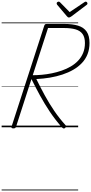

<svg xmlns="http://www.w3.org/2000/svg" viewBox="-20 -1558 1116 2351"><path d="M143 14Q130 14 123.5 9.5Q117 5 121 -6L522 -1244Q526 -1256 533 -1260.5Q540 -1265 556 -1265H765Q868 -1265 937 -1243.5Q1006 -1222 1041 -1171Q1076 -1120 1076 -1032Q1076 -956 1052 -895Q1028 -834 983 -786.5Q938 -739 877.5 -704Q817 -669 744 -645Q671 -621 590.5 -607.5Q510 -594 425 -590Q475 -488 528.5 -390Q582 -292 644 -201Q706 -110 781 -27Q789 -20 789.5 -11.5Q790 -3 777 9Q766 18 756.5 14.5Q747 11 737 0Q655 -93 589.5 -191Q524 -289 469 -390Q414 -491 365 -590L176 -5Q172 5 165.5 9.5Q159 14 143 14ZM381 -637Q434 -637 494 -642.5Q554 -648 615.5 -660.5Q677 -673 736 -693.5Q795 -714 846.5 -744Q898 -774 937 -815.5Q976 -857 998 -910.5Q1020 -964 1020 -1031Q1020 -1101 991 -1141.5Q962 -1182 905 -1198.5Q848 -1215 763 -1215H568ZM1029 -1538Q1038 -1538 1044.5 -1530.5Q1051 -1523 1051 -1516Q1051 -1510 1049 -1506.5Q1047 -1503 1042 -1499L854 -1357Q844 -1351 837.5 -1347.5Q831 -1344 823 -1344Q816 -1344 810.5 -1348Q805 -1352 799 -1359L679 -1501Q676 -1506 675 -1510Q674 -1514 674 -1517Q674 -1527 682.5 -1532.5Q691 -1538 698 -1538Q705 -1538 708.5 -1535Q712 -1532 717 -1528L833 -1410L1007 -1527Q1015 -1532 1019.5 -1535Q1024 -1538 1029 -1538ZM0 763H937V773H0ZM0 -20H937V0H0ZM0 -505H937V-500H0ZM0 -1283H937V-1273H0Z"/></svg>

Font: Playwrite NL Guides
Style: Regular
Weight: 400
Designer: Veronika Burian, José Scaglione
Foundry: TypeTogether
Version: Version 1.003